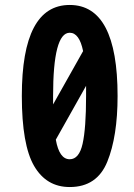

<svg xmlns="http://www.w3.org/2000/svg" viewBox="-20 -744 540 774"><path d="M454 -357Q454 -724 261 -724Q68 -724 68 -357Q68 -160 117.5 -75Q167 10 261 10Q371 10 412.5 -92Q454 -194 454 -357ZM194 -357Q194 -612 261 -612Q300 -612 315 -538L194 -323Q194 -339 194 -357ZM261 -102Q219 -102 205 -181L327 -398Q327 -379 327 -357Q327 -227 313 -164.5Q299 -102 261 -102Z"/></svg>

Font: Noto Sans Mono UI Condensed
Style: Bold
Weight: 700
Width: 3
Designer: Monotype Design team
Foundry: Monotype Imaging Inc.
Version: 1.000